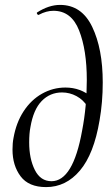

<svg xmlns="http://www.w3.org/2000/svg" viewBox="-20 -749 455 783"><path d="M31 -139Q31 -166 35 -186Q46 -249 76.5 -295.5Q107 -342 151.5 -367Q196 -392 247 -392Q309 -392 355 -352L338 -313Q320 -342 292 -357Q264 -372 233 -372Q184 -372 150 -337Q116 -302 104 -230Q99 -205 99 -168Q99 -102 122 -56Q145 -10 190 -10Q278 -10 315 -217Q334 -315 334 -423Q334 -545 302.5 -625Q271 -705 198 -705Q169 -705 139 -689L137 -688Q134 -688 131.5 -692Q129 -696 131 -698Q179 -729 225 -729Q313 -729 356 -639.5Q399 -550 399 -413Q399 -332 386 -258Q363 -121 306 -53.5Q249 14 168 14Q97 14 64 -30Q31 -74 31 -139Z"/></svg>

Font: Cormorant Garamond Medium
Style: Italic
Weight: 500
Italic angle: -10°
Designer: Christian Thalmann (Catharsis Fonts)
Foundry: Catharsis Fonts
Version: Version 4.000